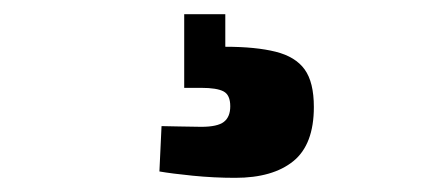

<svg xmlns="http://www.w3.org/2000/svg" viewBox="-20 -26 596 271"><path d="M312 225Q282 225 252 222Q222 219 205 216L208 152Q214 152 233 152.5Q252 153 264 153Q287 153 296 146Q305 139 305 124Q305 108 295.5 103Q286 98 264 98H240V-6H298V40Q341 40 369 47Q397 54 410 72Q423 90 423 125Q423 178 394 201.5Q365 225 312 225Z"/></svg>

Font: Cairo Play ExtraBold
Style: Regular
Weight: 800
Version: Version 3.119